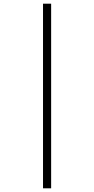

<svg xmlns="http://www.w3.org/2000/svg" viewBox="-20 -780 511 1040"><path d="M213 240H257V-760H213Z"/></svg>

Font: Noto Serif Armenian Condensed Light
Style: Regular
Weight: 300
Width: 3
Designer: Monotype Design Team
Foundry: Monotype Imaging Inc.
Version: Version 2.008